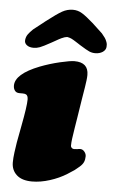

<svg xmlns="http://www.w3.org/2000/svg" viewBox="-53 -759 483 808"><g transform="rotate(5 188.5 -354.5)"><path d="M144 -576.7Q110.4 -558.1 97.2 -553.2Q84 -548.3 70.8 -548.3Q52.7 -548.3 42 -556.6Q31.2 -564.9 32.7 -578.1Q34.2 -591.8 41.5 -602.1Q48.8 -612.3 62 -625L112.3 -664.6Q155.8 -698.2 177.2 -710.2Q198.7 -722.2 222.2 -722.2Q243.7 -722.2 261.7 -710.9Q279.8 -699.7 309.1 -673.8L352.1 -633.8Q361.3 -622.6 366 -616Q370.6 -609.4 374.3 -599.1Q377.9 -588.9 376.5 -578.1Q375 -564.9 362.1 -556.6Q349.1 -548.3 331.1 -548.3Q317.9 -548.3 306.4 -553.2Q294.9 -558.1 265.1 -576.7Q261.7 -579.1 253.9 -584Q246.1 -588.9 243.2 -590.8Q240.2 -592.8 234.4 -596.2Q228.5 -599.6 225.1 -601.1Q221.7 -602.5 217 -604Q212.4 -605.5 208 -606Q202.6 -605.5 197.3 -603.8Q191.9 -602.1 184.8 -598.9Q177.7 -595.7 173.6 -593.3Q169.4 -590.8 159.2 -585.2Q148.9 -579.6 144 -576.7ZM48.8 -217.3Q64.9 -300.8 64.9 -329.1Q64.9 -345.2 56.6 -350.1Q51.3 -353 42 -353H29.3Q23.4 -353 18.6 -354.5Q14.2 -356 11.2 -358.9Q2.4 -367.7 2.4 -382.8Q2.4 -432.1 103.5 -471.7Q144 -487.3 186.8 -497.3Q229.5 -507.3 247.6 -507.3Q306.6 -507.3 306.6 -454.1Q306.6 -444.3 304.9 -430.9Q303.2 -417.5 300.8 -402.1Q298.3 -386.7 292.2 -349.6Q286.1 -312.5 280.3 -273.9Q277.8 -257.8 272.9 -228Q268.1 -198.2 265.9 -181.4Q263.7 -164.6 263.7 -151.4Q263.7 -146.5 267.8 -142.6Q272 -138.7 277.3 -138.7Q283.7 -138.7 291.5 -139.6Q297.4 -141.1 304.2 -141.1Q314 -141.1 321.5 -132.1Q329.1 -123 329.1 -112.8Q329.1 -99.1 324.7 -88.6Q320.3 -78.1 308.1 -67.4Q295.9 -56.6 288.1 -51Q280.3 -45.4 259.3 -32.2Q227.5 -12.2 188.2 0.2Q148.9 12.7 113.3 12.7Q70.3 12.7 48.1 -7.6Q25.9 -27.8 25.9 -60.1Q25.9 -78.6 29.1 -102.8Q32.2 -127 35.4 -145.5Q38.6 -164.1 48.8 -217.3Z"/></g></svg>

Font: Cooper* Black
Style: Italic
Weight: 900
Italic angle: -7°
Designer: Owen Earl
Foundry: indestructible type*
Version: Version 0.001